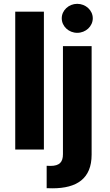

<svg xmlns="http://www.w3.org/2000/svg" viewBox="-20 -789 579 1013"><path d="M312.1 -545.5V24.5C312.1 65.7 294.7 86.3 246.1 86.3C239.7 86.3 234 86.3 226.2 85.6V203.8C237.2 204.2 246.1 204.5 256.7 204.5C385.3 204.5 463.4 153.4 463.4 27V-545.5ZM211.6 -727.3H60.4V0H211.6ZM387.4 -615.8C432.5 -615.8 469.5 -650.2 469.5 -692.5C469.5 -734.4 432.5 -768.8 387.4 -768.8C342.7 -768.8 305.8 -734.4 305.8 -692.5C305.8 -650.2 342.7 -615.8 387.4 -615.8Z"/></svg>

Font: Karasuma Gothic
Style: Bold
Weight: 700
Designer: Rasmus Andersson / Ryoko Nishizuka
Foundry: Genbu
Version: Version 1.00